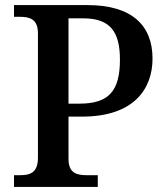

<svg xmlns="http://www.w3.org/2000/svg" viewBox="-20 -734 655 754"><path d="M35 0H364V-46H321C283 -46 249 -53 249 -110V-276H302C506 -276 579 -385 579 -504C579 -634 498 -714 324 -714H35V-668H57C96 -668 129 -660 129 -603V-115C129 -54 97 -46 57 -46H35ZM292 -327H249V-662H307C412 -662 451 -610 451 -500C451 -375 406 -327 292 -327Z"/></svg>

Font: Noto Naskh Arabic UI Medium
Style: Regular
Weight: 500
Designer: Monotype Design Team, David Williams, Mohamad Dakak and Nizar Qandah
Foundry: Monotype Imaging Inc.
Version: Version 2.014